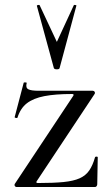

<svg xmlns="http://www.w3.org/2000/svg" viewBox="-20 -750 445 770"><path d="M39 -12 274 -366Q278 -373 269 -373Q202 -373 158 -364.5Q114 -356 88 -336Q62 -316 50 -278Q49 -276 43.5 -277Q38 -278 39 -281L75 -418Q76 -420 82 -419.5Q88 -419 87 -417Q82 -398 93.5 -392Q105 -386 135 -386Q172 -386 226 -386Q280 -386 352 -386Q357 -386 359.5 -382Q362 -378 360 -374L127 -23Q123 -16 132 -16Q195 -16 235 -20Q275 -24 299.5 -35Q324 -46 338 -66.5Q352 -87 361 -119Q362 -122 367 -122Q372 -122 372 -119L370 -11Q370 -7 367.5 -3.5Q365 0 361 0Q313 0 259 0Q205 0 150.5 0Q96 0 46 0Q42 0 39.5 -4Q37 -8 39 -12ZM128 -726Q127 -729 132.5 -730Q138 -731 139 -729L208 -582L276 -729Q277 -731 282.5 -730Q288 -729 286 -726L219 -477Q218 -472 208 -472Q198 -472 196 -477Z"/></svg>

Font: Cormorant Light Medium
Style: Regular
Weight: 500
Version: Version 4.000